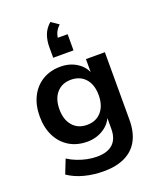

<svg xmlns="http://www.w3.org/2000/svg" viewBox="-173 -880 962 1172"><g transform="rotate(-20 308.5 -294.0)"><path d="M296 190Q230 190 170.5 174.5Q111 159 66 128L102 37Q130 55 161 67Q192 79 224 85.5Q256 92 287 92Q356 92 391 59Q426 26 426 -38V-124H432Q416 -74 369 -44Q322 -14 263 -14Q196 -14 146 -44.5Q96 -75 68.5 -130Q41 -185 41 -258Q41 -331 68.5 -385.5Q96 -440 146 -470.5Q196 -501 263 -501Q324 -501 370 -471Q416 -441 432 -391H426V-491H549V-52Q549 27 520 81Q491 135 434 162.5Q377 190 296 190ZM296 -111Q355 -111 389.5 -150.5Q424 -190 424 -258Q424 -326 389.5 -365Q355 -404 296 -404Q238 -404 203.5 -365Q169 -326 169 -258Q169 -190 203.5 -150.5Q238 -111 296 -111ZM241 -567V-637Q241 -679 254 -714.5Q267 -750 299 -778L348 -745Q325 -723 316.5 -701Q308 -679 308 -656L281 -672H373V-567Z"/></g></svg>

Font: Nunito Sans 11pt
Style: Bold
Weight: 700
Version: Version 3.101;gftools[0.9.27]